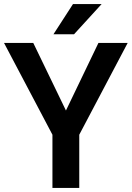

<svg xmlns="http://www.w3.org/2000/svg" viewBox="-25 -932 653 952"><path d="M342 -762H240L337 -912H479ZM608 -719 368 -264V0H235V-264L-5 -719H140L302 -384L463 -719Z"/></svg>

Font: Freesentation 7 Bold
Style: Regular
Weight: 700
Designer: glyphs from Roboto by Christian Robertson / Hangul glyphs from Noto Sans CJK(Source Han Sans) by Jang Soo-young and Kang
Foundry: PT&
Version: Version 2.001